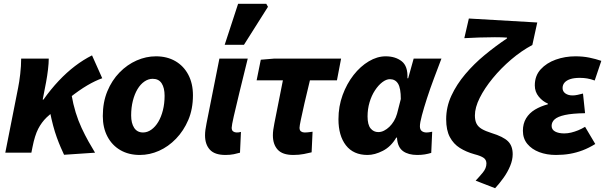

<svg xmlns="http://www.w3.org/2000/svg" viewBox="-20 -808 3204 1016"><path d="M8 0 76 -344Q82 -373 87 -416Q92 -459 92 -498H238Q238 -474 234 -440Q230 -406 224 -374L206 -281H210Q249 -336 291 -380.5Q333 -425 377 -458.5Q421 -492 467 -515L521 -394Q484 -381 441.5 -356Q399 -331 346.5 -289.5Q294 -248 227 -187Q200 -161 182 -126Q164 -91 152 -30L146 0ZM319 11Q311 -6 301 -29Q291 -52 280.5 -81Q270 -110 261 -144Q252 -178 244 -218L359 -304Q367 -257 380.5 -213Q394 -169 412 -130.5Q430 -92 448.5 -59Q467 -26 483 0Z M720 12Q661 12 617 -13.5Q573 -39 548.5 -85.5Q524 -132 524 -194Q524 -267 548 -325Q572 -383 612.5 -424.5Q653 -466 703 -488Q753 -510 805 -510Q864 -510 908 -484.5Q952 -459 976.5 -412.5Q1001 -366 1001 -304Q1001 -231 976.5 -173.5Q952 -116 911.5 -74Q871 -32 821.5 -10Q772 12 720 12ZM737 -107Q760 -107 781 -122Q802 -137 817.5 -163Q833 -189 842 -224.5Q851 -260 851 -301Q851 -343 835.5 -367Q820 -391 788 -391Q765 -391 744 -376.5Q723 -362 707.5 -336Q692 -310 683 -274.5Q674 -239 674 -197Q674 -156 690 -131.5Q706 -107 737 -107Z M1173 12Q1116 12 1090.5 -16Q1065 -44 1065 -92Q1065 -106 1067 -121Q1069 -136 1073 -156L1141 -498H1291Q1266 -397 1247 -319Q1228 -241 1217 -192.5Q1206 -144 1206 -132Q1206 -118 1214 -112.5Q1222 -107 1232 -107Q1236 -107 1242.5 -107.5Q1249 -108 1255 -110L1250 0Q1237 4 1217.5 8Q1198 12 1173 12ZM1169 -571 1240 -788H1389L1398 -772L1271 -571Z M1532 12Q1475 12 1449.5 -16Q1424 -44 1424 -92Q1424 -106 1426 -121Q1428 -136 1432 -156L1477 -383H1338L1360 -492L1432 -498H1785L1763 -383H1620Q1603 -314 1591 -261Q1579 -208 1572 -174.5Q1565 -141 1565 -132Q1565 -118 1573 -112.5Q1581 -107 1591 -107Q1605 -107 1615 -108.5Q1625 -110 1634 -111L1629 -2Q1613 2 1588 7Q1563 12 1532 12Z M1925 12Q1850 12 1810.5 -39Q1771 -90 1771 -177Q1771 -245 1793 -305Q1815 -365 1851 -411Q1887 -457 1931.5 -483.5Q1976 -510 2021 -510Q2072 -510 2105.5 -484Q2139 -458 2136 -394H2140L2169 -498H2316Q2297 -448 2276.5 -393.5Q2256 -339 2239.5 -288Q2223 -237 2212.5 -197.5Q2202 -158 2202 -140Q2202 -122 2212 -114.5Q2222 -107 2236 -107Q2246 -107 2253 -108.5Q2260 -110 2267 -111L2262 1Q2246 6 2228 9Q2210 12 2188 12Q2141 12 2113 -8Q2085 -28 2081 -75Q2081 -76 2081 -77.5Q2081 -79 2081 -80H2077Q2049 -32 2006 -10Q1963 12 1925 12ZM1982 -109Q1997 -109 2012 -116.5Q2027 -124 2040.5 -137Q2054 -150 2064.5 -167.5Q2075 -185 2081 -206L2101 -284Q2101 -341 2086.5 -365Q2072 -389 2043 -389Q2024 -389 2003 -373Q1982 -357 1964 -329.5Q1946 -302 1935.5 -266.5Q1925 -231 1925 -192Q1925 -148 1941 -128.5Q1957 -109 1982 -109Z M2600 188 2497 148Q2516 128 2535 105Q2554 82 2554 57Q2554 38 2539.5 27.5Q2525 17 2490 8Q2447 -4 2413.5 -25Q2380 -46 2360.5 -82.5Q2341 -119 2341 -177Q2341 -242 2368.5 -301.5Q2396 -361 2442 -415.5Q2488 -470 2545 -517Q2602 -564 2663 -605V-609Q2639 -611 2598.5 -611Q2558 -611 2514 -609.5Q2470 -608 2437 -606L2461 -710L2823 -689L2797 -570Q2739 -539 2685 -493Q2631 -447 2587.5 -394Q2544 -341 2518.5 -290Q2493 -239 2493 -197Q2493 -171 2501.5 -154Q2510 -137 2529.5 -125.5Q2549 -114 2581 -104Q2643 -85 2668 -60.5Q2693 -36 2693 8Q2693 38 2679.5 70.5Q2666 103 2644.5 133Q2623 163 2600 188Z M2922 12Q2873 12 2833.5 -3Q2794 -18 2770.5 -46.5Q2747 -75 2747 -116Q2747 -154 2764 -182Q2781 -210 2811 -228Q2841 -246 2879 -256V-260Q2852 -271 2831 -296.5Q2810 -322 2810 -356Q2810 -407 2841 -441Q2872 -475 2921 -492.5Q2970 -510 3025 -510Q3065 -510 3099 -503Q3133 -496 3162 -486L3127 -382Q3105 -390 3086.5 -393Q3068 -396 3048 -396Q3018 -396 2998 -389.5Q2978 -383 2967.5 -371Q2957 -359 2957 -342Q2957 -324 2972 -313.5Q2987 -303 3010 -303Q3022 -303 3036 -306Q3050 -309 3065 -313L3076 -209Q3008 -208 2969.5 -199.5Q2931 -191 2915 -176.5Q2899 -162 2899 -142Q2899 -122 2917.5 -112Q2936 -102 2966 -102Q2984 -102 3002.5 -106.5Q3021 -111 3039.5 -118.5Q3058 -126 3076 -137L3130 -46Q3096 -25 3063 -12.5Q3030 0 2995.5 6Q2961 12 2922 12Z"/></svg>

Font: Source Sans 3 ExtraBold
Style: Italic
Weight: 800
Italic angle: -11°
Version: Version 3.052;hotconv 1.1.0;makeotfexe 2.6.0